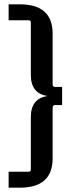

<svg xmlns="http://www.w3.org/2000/svg" viewBox="-20 -700 357 890"><path d="M123 -596Q123 -606 112 -606H20V-680H72Q224 -680 224 -544V-308Q224 -297 236 -297H268V-213H236Q224 -213 224 -201V34Q224 170 72 170H20V96H112Q123 96 123 85V-158Q123 -244 201 -255Q123 -266 123 -352Z"/></svg>

Font: Gemunu Libre SemiBold
Style: Regular
Weight: 600
Designer: Puspanada Ekanayake, Sola Matas, Pathum Egodawatta, Kosala Senevirathne
Foundry: mooniak
Version: Version 1.100